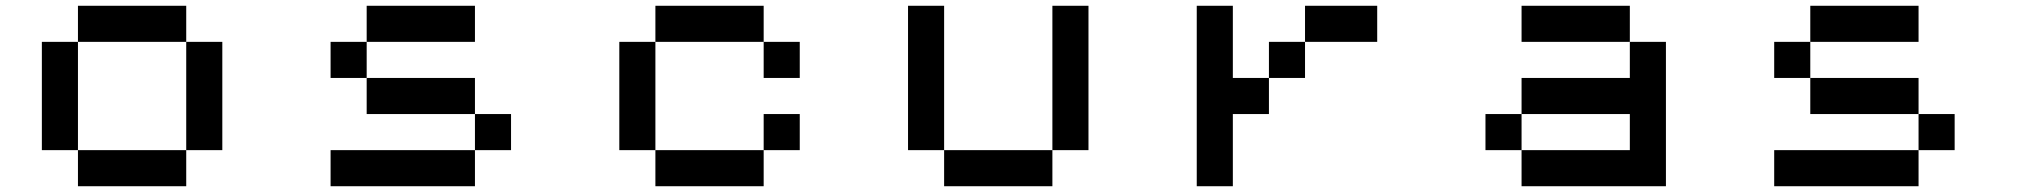

<svg xmlns="http://www.w3.org/2000/svg" viewBox="-20 -645 7040 665"><path d="M625 -500H750V-125H625ZM250 -125H625V0H250ZM125 -500H250V-125H125ZM250 -625H625V-500H250Z M1125 -500H1250V-375H1125ZM1625 -250H1750V-125H1625ZM1125 -125H1625V0H1125ZM1250 -375H1625V-250H1250ZM1250 -625H1625V-500H1250Z M2625 -250H2750V-125H2625ZM2250 -125H2625V0H2250ZM2125 -500H2250V-125H2125ZM2250 -625H2625V-500H2250ZM2625 -500H2750V-375H2625Z M3625 -625H3750V-125H3625ZM3250 -125H3625V0H3250ZM3125 -625H3250V-125H3125Z M4500 -625H4750V-500H4500ZM4375 -500H4500V-375H4375ZM4125 -625H4250V-375H4375V-250H4250V0H4125Z M5125 -250H5250V-125H5125ZM5625 -500H5750V0H5250V-125H5625V-250H5250V-375H5625ZM5250 -625H5625V-500H5250Z M6125 -500H6250V-375H6125ZM6625 -250H6750V-125H6625ZM6125 -125H6625V0H6125ZM6250 -375H6625V-250H6250ZM6250 -625H6625V-500H6250Z"/></svg>

Font: Pixel Operator Mono 8
Style: Regular
Weight: 400
Monospace: yes
Designer: Jayvee Enaguas (HarvettFox96)
Foundry: The Grandoplex Project
Version: Version 1.5.0 (October 25, 2015)